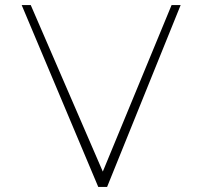

<svg xmlns="http://www.w3.org/2000/svg" viewBox="-20 -742 803 762"><path d="M405 0H370L66 -722H102L388 -61L661 -722H697Z"/></svg>

Font: SUIT Variable
Style: Regular
Weight: 400
Designer: Sunn Youn; Korean Glyphs from Source Han Sans (Sandoll Communications; Soo-young Jang, Joo-yeon Kang)
Foundry: Sunn
Version: Version 1.150;FEAKit 1.0